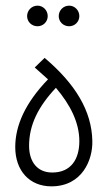

<svg xmlns="http://www.w3.org/2000/svg" viewBox="-20 -659 381 680"><path d="M225 -566C245 -566 261 -582 261 -602C261 -622 245 -639 225 -639C204 -639 188 -622 188 -602C188 -582 204 -566 225 -566ZM113 -566C133 -566 149 -582 149 -602C149 -622 133 -639 113 -639C92 -639 76 -622 76 -602C76 -582 92 -566 113 -566ZM162 1C271 1 309 -93 307 -160C305 -265 248 -361 138 -454L103 -420L150 -378C69 -294 34 -214 34 -138C34 -55 84 1 162 1ZM165 -48C112 -48 83 -86 83 -143C83 -216 115 -281 178 -348C229 -288 261 -225 261 -159C261 -96 232 -48 165 -48Z"/></svg>

Font: Noto Sans Arabic ExtCond Light
Style: Regular
Weight: 300
Width: 2
Designer: Monotype Design Team, Nadine Chahine, Nizar Qandah and Khaled Hosny
Foundry: Monotype Imaging Inc.
Version: Version 2.012